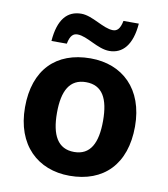

<svg xmlns="http://www.w3.org/2000/svg" viewBox="-85 -830 795 911"><g transform="rotate(10 312.5 -374.0)"><path d="M116 -605H190C198 -646 213 -657 233 -657C280 -657 337 -606 394 -606C458 -606 502 -654 510 -758H436C428 -717 413 -706 394 -706C347 -706 288 -757 234 -757C166 -757 124 -710 116 -605ZM577 -274C577 -455 467 -556 314 -556C148 -556 47 -455 47 -274C47 -92 158 10 311 10C475 10 577 -92 577 -274ZM201 -274C201 -381 234 -441 312 -441C391 -441 423 -381 423 -274C423 -167 391 -105 313 -105C234 -105 201 -167 201 -274Z"/></g></svg>

Font: Noto Sans Canadian Aboriginal
Style: Bold
Weight: 700
Designer: Monotype Design Team, Typotheque's Kevin King
Foundry: Monotype Imaging Inc.
Version: Version 2.004